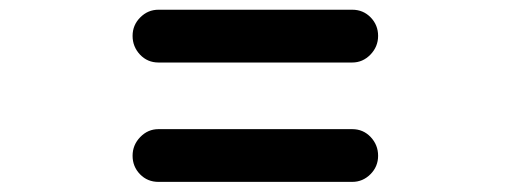

<svg xmlns="http://www.w3.org/2000/svg" viewBox="-20 -555 1040 391"><path d="M697.3 -292Q719.7 -292 734.9 -275.9Q750 -259.8 750 -237.8Q750 -215.8 734.4 -200.2Q718.8 -184.6 697.3 -184.6H302.7Q280.3 -184.6 265.1 -200.2Q250 -215.8 250 -237.8Q250 -259.8 265.6 -275.9Q281.2 -292 302.7 -292ZM697.3 -535.2Q719.7 -535.2 734.9 -519.5Q750 -503.9 750 -481.9Q750 -460 734.4 -443.8Q718.8 -427.7 697.3 -427.7H302.7Q280.3 -427.7 265.1 -443.8Q250 -460 250 -481.9Q250 -503.9 265.6 -519.5Q281.2 -535.2 302.7 -535.2Z"/></svg>

Font: Rounded-X Mgen+ 2m bold
Style: Bold
Weight: 700
Designer: [Source Han Sans]
Ryoko NISHIZUKA  (kana & ideographs); Paul D. Hunt (Latin, Greek & Cyrillic); Wenlong ZHANG  (bopomofo
Version: Version 1.059.20150602